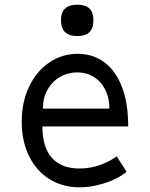

<svg xmlns="http://www.w3.org/2000/svg" viewBox="-20 -789 640 817"><path d="M72.5 -271Q72.5 -354.5 103.8 -420.2Q135 -486 189.5 -523Q244 -560 310.5 -560Q374.5 -560 423 -524.8Q471.5 -489.5 498.5 -420Q525.5 -350.5 525.5 -251H160.5Q160.5 -162.5 200.8 -117.2Q241 -72 317.5 -72Q367.5 -72 410 -88.5Q452.5 -105 476.5 -124L518.5 -58Q499.5 -41.5 467.5 -26.2Q435.5 -11 396.2 -1.5Q357 8 318.5 8Q246 8 190 -27Q134 -62 103.2 -125.5Q72.5 -189 72.5 -271ZM308.5 -481Q269 -481 235.5 -461.8Q202 -442.5 182.2 -407.2Q162.5 -372 162.5 -327H445.5Q445.5 -372.5 427.8 -407.5Q410 -442.5 378.8 -461.8Q347.5 -481 308.5 -481ZM239.5 -703Q239.5 -769 308.5 -769Q343.5 -769 360.5 -752.8Q377.5 -736.5 377.5 -703Q377.5 -669 360.5 -652.2Q343.5 -635.5 308.5 -635.5Q239.5 -635.5 239.5 -703Z"/></svg>

Font: JuliaMono
Style: Regular
Weight: 400
Monospace: yes
Designer: cormullion
Foundry: corm
Version: Version 0.055; ttfautohint (v1.8.4)